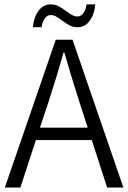

<svg xmlns="http://www.w3.org/2000/svg" viewBox="-20 -834 570 854"><path d="M139.6 -210.9 70.8 0H1.5L228 -657.2H302.7L528.8 0H456.5L388.2 -210.9ZM334.5 -376Q289.6 -516.6 266.6 -599.6H262.2Q234.4 -499 194.3 -376L157.7 -266.1H370.1ZM165 -712.9H126.5Q129.9 -756.3 150.9 -785.4Q171.9 -814.5 205.6 -814.5Q224.6 -814.5 240 -806.6Q255.4 -798.8 274.9 -784.2Q291 -772.5 302 -766.6Q313 -760.7 324.7 -760.7Q339.4 -760.7 350.6 -775.1Q361.8 -789.6 365.2 -814.5H403.8Q400.4 -771.5 379.4 -742.2Q358.4 -712.9 324.7 -712.9Q305.7 -712.9 290.3 -720.7Q274.9 -728.5 255.4 -743.2Q239.7 -754.9 228.5 -761Q217.3 -767.1 205.6 -767.1Q190.9 -767.1 179.7 -752.7Q168.5 -738.3 165 -712.9Z"/></svg>

Font: Varta
Style: Light
Weight: 300
Designer: Joana Correia, Viktoriya Grabowska, Eben Sorkin
Foundry: Sorkin Type
Version: Version 1.002; ttfautohint (v1.3) -l 8 -r 24 -G 200 -x 12 -H